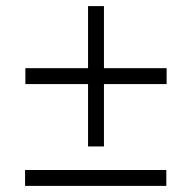

<svg xmlns="http://www.w3.org/2000/svg" viewBox="-20 -608 606 628"><path d="M63 -333V-385H525V-333ZM320 -129H268V-588H320ZM62 0V-52H524V0Z"/></svg>

Font: Ysabeau Office
Style: Italic
Weight: 400
Italic angle: -12°
Designer: Christian Thalmann (Catharsis Fonts)
Version: Version 2.001;gftools[0.9.30]; featfreeze: tnum,lnum,ss02